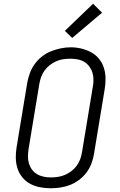

<svg xmlns="http://www.w3.org/2000/svg" viewBox="-20 -999 640 1027"><path d="M251 8Q222 8 193.5 2.5Q165 -3 141 -16Q117 -29 99.5 -50.5Q82 -72 73.5 -98.5Q65 -125 64.5 -154.5Q64 -184 69 -213L126 -558Q131 -584 140.5 -609.5Q150 -635 166.5 -657.5Q183 -680 205.5 -697.5Q228 -715 253.5 -725Q279 -735 305.5 -740.5Q332 -746 358 -746Q388 -746 416 -739Q444 -732 468 -719Q492 -706 509.5 -684.5Q527 -663 535.5 -636.5Q544 -610 544.5 -580.5Q545 -551 540 -522L483 -177Q479 -151 469.5 -125.5Q460 -100 443.5 -77.5Q427 -55 404 -37.5Q381 -20 355.5 -10Q330 0 303.5 4Q277 8 251 8ZM252 -50Q272 -50 291 -53Q310 -56 328.5 -64Q347 -72 363 -84.5Q379 -97 391 -113.5Q403 -130 409.5 -149Q416 -168 419 -187L476 -532Q480 -552 480 -572Q480 -592 474.5 -610Q469 -628 457.5 -643.5Q446 -659 430 -668.5Q414 -678 394.5 -681.5Q375 -685 355 -685Q336 -685 317 -682Q298 -679 280 -671Q262 -663 245.5 -650Q229 -637 217.5 -620.5Q206 -604 199.5 -585.5Q193 -567 190 -548L133 -203Q130 -184 129.5 -164Q129 -144 134.5 -125.5Q140 -107 151 -92Q162 -77 178 -67.5Q194 -58 213 -54Q232 -50 252 -50ZM366 -796 327 -834 478 -979 526 -931Z"/></svg>

Font: Iosevka Curly Slab LtExObl
Style: Regular
Weight: 300
Width: 7
Italic angle: -9°
Monospace: yes
Designer: Belleve Invis
Foundry: Belleve Invis
Version: Version 11.1.0; ttfautohint (v1.8.3)